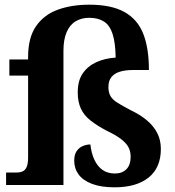

<svg xmlns="http://www.w3.org/2000/svg" viewBox="-20 -790 746 820"><path d="M469 10Q412 10 373.5 -4.5Q335 -19 316 -44.5Q297 -70 297 -104Q297 -129 307 -144Q317 -159 333 -166Q349 -173 366 -173Q370 -136 383 -108Q396 -80 417.5 -64.5Q439 -49 471 -49Q501 -49 519.5 -67Q538 -85 538 -121Q538 -142 529.5 -159.5Q521 -177 499 -194.5Q477 -212 437 -231Q395 -253 366.5 -275.5Q338 -298 325 -327Q312 -356 312 -395Q312 -445 333 -476Q354 -507 390.5 -524Q427 -541 474 -544Q473 -607 461 -644.5Q449 -682 424 -698Q399 -714 361 -714Q328 -714 303 -699Q278 -684 264.5 -652.5Q251 -621 251 -573V0H6V-53H49Q64 -53 75.5 -57.5Q87 -62 93.5 -76Q100 -90 100 -118V-467H20V-536H100V-546Q100 -630 134.5 -679Q169 -728 228 -749Q287 -770 361 -770Q455 -770 511 -739Q567 -708 591.5 -646.5Q616 -585 616 -491H548Q516 -491 492.5 -484Q469 -477 456 -461Q443 -445 443 -418Q443 -395 452 -379.5Q461 -364 482 -351Q503 -338 537 -320Q579 -300 607.5 -276Q636 -252 651.5 -222Q667 -192 667 -154Q667 -74 615 -32Q563 10 469 10Z"/></svg>

Font: Noto Serif Hebrew
Style: Bold
Weight: 700
Version: Version 2.003